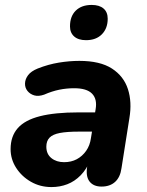

<svg xmlns="http://www.w3.org/2000/svg" viewBox="-20 -748 597 779"><path d="M189 11Q143 11 105.5 -10.5Q68 -32 45.5 -67Q23 -102 23 -143Q23 -195 52 -228Q81 -261 142 -276.5Q203 -292 298 -292H377L365 -214H301Q252 -214 223 -208.5Q194 -203 181 -189.5Q168 -176 168 -153Q168 -123 188.5 -106.5Q209 -90 240 -90Q269 -90 291.5 -102Q314 -114 329.5 -136Q345 -158 349 -188L368 -305Q375 -346 353.5 -368Q332 -390 281 -390Q250 -390 220.5 -384Q191 -378 159 -364Q136 -356 119 -361Q102 -366 91.5 -379Q81 -392 81.5 -409.5Q82 -427 94 -443Q106 -459 133 -470Q176 -487 219 -494Q262 -501 302 -501Q386 -501 434 -470Q482 -439 499 -386.5Q516 -334 505 -269L473 -66Q468 -29 447 -10Q426 9 392 9Q359 9 343 -12Q327 -33 334 -74L342 -127L347 -100Q332 -62 307.5 -37Q283 -12 253 -0.5Q223 11 189 11ZM329 -585Q298 -585 281 -600Q264 -615 264 -641Q264 -682 287.5 -705Q311 -728 352 -728Q383 -728 400 -713.5Q417 -699 417 -672Q417 -633 393.5 -609Q370 -585 329 -585Z"/></svg>

Font: Nunito ExtraLight ExtraBold
Style: Italic
Weight: 800
Italic angle: -9°
Version: Version 3.602